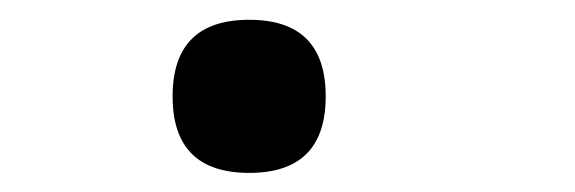

<svg xmlns="http://www.w3.org/2000/svg" viewBox="-20 -489 587 196"><path d="M156.2 -390.6Q156.2 -468.8 234.4 -468.8Q312.5 -468.8 312.5 -390.6Q312.5 -312.5 234.4 -312.5Q156.2 -312.5 156.2 -390.6Z"/></svg>

Font: Luculent
Style: Regular
Weight: 400
Monospace: yes
Designer: Andrew Kensler
Version: Version 1.0.0-845fa02f9341